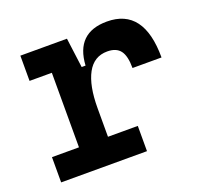

<svg xmlns="http://www.w3.org/2000/svg" viewBox="-98 -637 782 747"><g transform="rotate(-20 293.0 -263.5)"><path d="M266.1 -222.7V-104.5H389.6V0H34.2V-104.5H146V-413.1H53.7V-517.6H246.6L262.7 -394.5H278.8Q286.6 -527.3 415 -527.3Q567.4 -527.3 567.4 -323.2H447.3Q447.3 -373.5 430.4 -395.5Q413.6 -417.5 376.5 -417.5Q321.3 -417.5 293.7 -366.7Q266.1 -315.9 266.1 -222.7Z"/></g></svg>

Font: CaskaydiaCove NF SemiBold
Style: Regular
Weight: 600
Designer: Aaron Bell
Foundry: Saja Typeworks
Version: Version 2111.001; VTT 6.35;Nerd Fonts 3.2.1